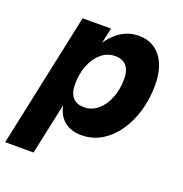

<svg xmlns="http://www.w3.org/2000/svg" viewBox="-185 -658 901 947"><g transform="rotate(20 265.5 -184.5)"><path d="M284 14Q218 14 181.5 -27Q145 -68 147 -145L169 -304Q193 -420 251 -482Q309 -544 385 -544Q459 -544 501 -490Q543 -436 543 -341Q543 -271 524.5 -207Q506 -143 472 -93.5Q438 -44 390.5 -15Q343 14 284 14ZM-56 175 94 -530H243L211 -383L167 -265L160 -139L93 175ZM249 -120Q290 -120 321.5 -146.5Q353 -173 371 -218Q389 -263 389 -318Q389 -364 368.5 -387Q348 -410 310 -410Q269 -410 237.5 -383.5Q206 -357 188 -312Q170 -267 170 -212Q170 -166 190.5 -143Q211 -120 249 -120Z"/></g></svg>

Font: Radio Canada Big
Style: Bold Italic
Weight: 700
Italic angle: -12°
Designer: Étienne Aubert Bonn
Foundry: Coppers and Brasses
Version: Version 1.001